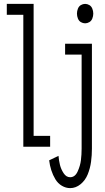

<svg xmlns="http://www.w3.org/2000/svg" viewBox="-20 -755 540 988"><path d="M341 213Q319 213 298.5 201Q278 189 265 167.5Q252 146 244 121Q236 96 233 70L281 47Q283 71 288.5 93.5Q294 116 307.5 136.5Q321 157 341 157Q366 157 379.5 127.5Q393 98 396.5 69Q400 40 400 10V-474H315V-530H453V10Q453 44 448.5 77.5Q444 111 431.5 142Q419 173 394.5 193Q370 213 341 213ZM100 0V-679H15V-735H153V-56H238V0ZM418 -635Q407 -635 396.5 -641Q386 -647 381 -659.5Q376 -672 376 -685Q376 -698 381 -710.5Q386 -723 396.5 -729Q407 -735 418 -735Q429 -735 439.5 -729Q450 -723 455 -710.5Q460 -698 460 -685Q460 -672 455 -659.5Q450 -647 439.5 -641Q429 -635 418 -635Z"/></svg>

Font: Iosevka SS01 Light
Style: Regular
Weight: 300
Monospace: yes
Designer: Belleve Invis
Foundry: Belleve Invis
Version: 2.3.3; ttfautohint (v1.8.3)